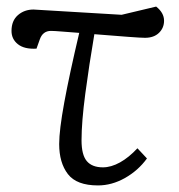

<svg xmlns="http://www.w3.org/2000/svg" viewBox="-20 -550 545 584"><path d="M278 14Q213 14 186.5 -20.5Q160 -55 160 -112Q160 -154 175.5 -238.5Q191 -323 221 -450Q193 -452 169 -454Q145 -456 135 -456Q110 -456 101 -430L91 -402Q54 -400 34.5 -415.5Q15 -431 15 -456Q15 -487 34.5 -504Q54 -521 82 -521L350 -505L455 -530Q479 -511 479 -487Q479 -465 463.5 -450Q448 -435 421 -435Q409 -435 369 -438Q329 -441 267 -446Q251 -352 239.5 -265.5Q228 -179 228 -123Q228 -79 244 -60Q260 -41 293 -41Q318 -41 345 -56Q372 -71 398 -99L427 -68Q400 -31 360 -8.5Q320 14 278 14Z"/></svg>

Font: Literata 12pt Light
Style: Italic
Weight: 300
Italic angle: -2°
Designer: Latin by Veronika Burian and Jose Scaglione. Greek by Irene Vlachou. Cyrillic by Vera Evstafieva
Foundry: TypeTogether
Version: Version 3.002